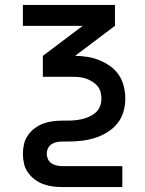

<svg xmlns="http://www.w3.org/2000/svg" viewBox="-20 -550 590 780"><path d="M477 210H235Q215 210 195 207.5Q175 205 156 198Q137 191 121 179Q105 167 93.5 150.5Q82 134 77.5 114.5Q73 95 73 75Q73 55 77.5 35.5Q82 16 93.5 -0.5Q105 -17 121 -29Q137 -41 156 -48Q175 -55 195 -57.5Q215 -60 235 -60H255Q270 -60 285.5 -61.5Q301 -63 315.5 -66.5Q330 -70 344.5 -77Q359 -84 370 -94Q381 -104 386.5 -119Q392 -134 392 -149Q392 -163 388.5 -176.5Q385 -190 376 -200.5Q367 -211 355 -218.5Q343 -226 330 -230.5Q317 -235 303 -236.5Q289 -238 275 -238H154V-323L316 -445H73V-530H447V-445L285 -323Q310 -323 335 -319Q360 -315 383.5 -305.5Q407 -296 428 -281Q449 -266 463 -245Q477 -224 483 -199Q489 -174 489 -149Q489 -121 481 -94.5Q473 -68 455.5 -47Q438 -26 414 -11.5Q390 3 363.5 11Q337 19 309.5 22Q282 25 255 25H235Q223 25 211.5 27Q200 29 190 35.5Q180 42 175 52.5Q170 63 170 75Q170 86 175 97Q180 108 190 114Q200 120 211.5 122.5Q223 125 235 125H477Z"/></svg>

Font: Lode Dark
Style: Bold
Weight: 700
Monospace: yes
Designer: Belleve Invis
Foundry: Belleve Invis
Version: Version 29.2.0; ttfautohint (v1.8.3)